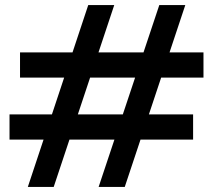

<svg xmlns="http://www.w3.org/2000/svg" viewBox="-20 -738 849 768"><path d="M91.3 9.8H194.8L437 -717.8H333ZM374.5 9.8H479L721.2 -717.8H617.2ZM18.1 -179.7H752.4V-280.3H18.1ZM60.1 -427.7H793.9V-528.3H60.1Z"/></svg>

Font: Roboto Flex
Style: wght 600 wdth 140 opsz 13.0 GRAD 0.00 slnt 0.00 XTRA 468 XOPQ 96 YOPQ 79 YTLC 514 YTUC 712 YTAS 750 YTDE -203.00 YTFI 738
Weight: 600
Width: 8
Designer: Berlow after Robertson
Foundry: Google
Version: Version 3.100